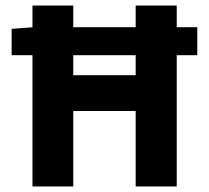

<svg xmlns="http://www.w3.org/2000/svg" viewBox="-20 -672 754 692"><path d="M22 -473V-568L102 -574H691V-473ZM97 0V-652H244V-401H469V-652H617V0H469V-272H244V0Z"/></svg>

Font: Source Sans 3 ExtraLight
Style: Bold
Weight: 700
Version: Version 3.052;hotconv 1.1.0;makeotfexe 2.6.0